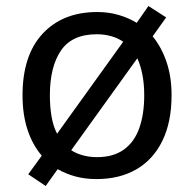

<svg xmlns="http://www.w3.org/2000/svg" viewBox="-20 -586 645 639"><path d="M551 -269Q551 -180 520.5 -117.5Q490 -55 434 -22.5Q378 10 301 10Q264 10 232 1.5Q200 -7 172 -23L132 33L74 -6L119 -68Q88 -104 71.5 -154.5Q55 -205 55 -269Q55 -402 122 -474Q189 -546 304 -546Q341 -546 374 -536.5Q407 -527 435 -510L474 -566L533 -528L488 -465Q517 -430 534 -380.5Q551 -331 551 -269ZM146 -269Q146 -231 151.5 -198.5Q157 -166 170 -141L390 -447Q373 -459 350.5 -465.5Q328 -472 302 -472Q220 -472 183 -418Q146 -364 146 -269ZM460 -269Q460 -306 454 -337Q448 -368 437 -392L217 -86Q234 -75 256 -69Q278 -63 303 -63Q357 -63 392 -88Q427 -113 443.5 -159.5Q460 -206 460 -269Z"/></svg>

Font: Noto Sans Ambassadori
Style: Regular
Weight: 400
Designer: Monotype Design Team
Foundry: Monotype Imaging Inc.
Version: Version 2.013